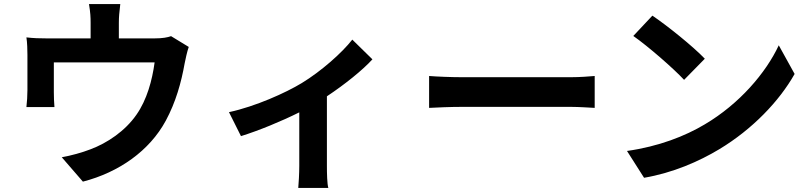

<svg xmlns="http://www.w3.org/2000/svg" viewBox="-20 -837 3990 945"><path d="M909 -606 822 -659C805 -653 781 -648 739 -648H565V-725C565 -753 567 -774 572 -817H418C425 -774 426 -753 426 -725V-648H212C174 -648 144 -649 110 -653C114 -629 115 -589 115 -567C115 -530 115 -426 115 -394C115 -367 113 -335 110 -310H248C246 -330 245 -361 245 -384C245 -415 245 -495 245 -530H741C729 -441 703 -346 652 -273C596 -192 508 -133 425 -102C384 -86 329 -71 284 -63L388 57C566 11 716 -95 796 -243C845 -334 872 -430 889 -526C893 -546 901 -584 909 -606Z M1107 -285 1166 -167C1253 -194 1365 -240 1453 -284V-20C1453 15 1450 68 1448 88H1596C1590 68 1589 15 1589 -20V-363C1678 -422 1766 -493 1813 -545L1714 -642C1663 -577 1562 -487 1465 -428C1386 -380 1237 -313 1107 -285Z M2092 -463V-306C2129 -308 2196 -311 2253 -311C2370 -311 2700 -311 2790 -311C2832 -311 2883 -307 2907 -306V-463C2881 -461 2837 -457 2790 -457C2700 -457 2371 -457 2253 -457C2201 -457 2128 -460 2092 -463Z M3191 -760 3097 -660C3170 -609 3295 -500 3347 -444L3449 -548C3391 -609 3261 -713 3191 -760ZM3066 -94 3150 38C3291 14 3420 -42 3521 -103C3682 -200 3815 -338 3891 -473L3813 -614C3750 -479 3620 -326 3449 -225C3352 -167 3222 -116 3066 -94Z"/></svg>

Font: Noto Sans CJK TC
Style: Bold
Weight: 700
Designer: Ryoko NISHIZUKA 西塚涼子 (kana, bopomofo & ideographs); Paul D. Hunt (Latin, Greek & Cyrillic); Sandoll Communications 산돌커뮤니
Foundry: Adobe
Version: Version 2.004;hotconv 1.0.118;makeotfexe 2.5.65603